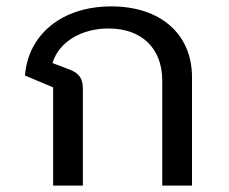

<svg xmlns="http://www.w3.org/2000/svg" viewBox="-20 -580 716 600"><path d="M146 0H239V-303C239 -337 225 -353 194 -364L144 -383C164 -449 234 -491 319 -491C421 -491 487 -431 487 -328V0H580V-339C580 -474 481 -560 328 -560C172 -560 68 -471 58 -344L146 -307Z"/></svg>

Font: IBM Plex Thai Looped Text
Style: Regular
Weight: 450
Designer: Mike Abbink, Paul van der Laan, Pieter van Rosmalen, Ben Mitchell, Mark Frömberg
Foundry: Bold Monday
Version: Version 1.0